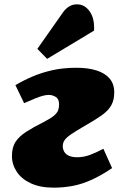

<svg xmlns="http://www.w3.org/2000/svg" viewBox="-20 -848 557 884"><path d="M51 -456Q90 -479 131.5 -496.5Q173 -514 222 -525Q271 -536 333 -536Q386 -536 425 -523.5Q464 -511 485 -486Q506 -461 506 -423Q506 -387 492 -362.5Q478 -338 447.5 -316.5Q417 -295 366 -266Q330 -245 308.5 -230.5Q287 -216 278 -203.5Q269 -191 269 -175Q269 -161 276 -149Q283 -137 298 -130.5Q313 -124 335 -124Q365 -124 393.5 -134.5Q422 -145 456 -163L496 -74Q446 -40 401.5 -20Q357 0 314.5 8Q272 16 227 16Q165 16 122 -4Q79 -24 57 -57.5Q35 -91 35 -129Q35 -170 51.5 -195Q68 -220 100.5 -241Q133 -262 181 -286Q214 -303 229 -316Q244 -329 248 -341Q252 -353 252 -368Q252 -392 237 -401.5Q222 -411 205 -411Q192 -411 177 -407Q162 -403 141.5 -394.5Q121 -386 91 -373ZM270 -791Q282 -808 298 -818Q314 -828 334 -828Q370 -828 393 -795.5Q416 -763 413 -707L197 -577L152 -623Z"/></svg>

Font: Literata Black
Style: Italic
Weight: 900
Italic angle: -2°
Designer: Latin by Veronika Burian and Jose Scaglione. Greek by Irene Vlachou. Cyrillic by Vera Evstafieva
Foundry: TypeTogether
Version: Version 3.002